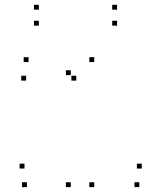

<svg xmlns="http://www.w3.org/2000/svg" viewBox="-20 -758 660 788"><path d="M87.2 -427.2V-447.2H67.2V-427.2ZM293 -427.2V-447.2H273V-427.2ZM270.5 -449.7V-469.7H250.5V-449.7ZM270.5 10V-10H250.5V10ZM366.7 10V-10H346.7V10ZM366.7 -503.3V-523.3H346.7V-503.3ZM97.2 -503.3V-523.3H77.2V-503.3ZM551.8 10V-10H531.8V10ZM561.8 -66.3V-86.3H541.8V-66.3ZM80.5 -66.3V-86.3H60.5V-66.3ZM90.5 10V-10H70.5V10ZM139.5 -718.3V-738.3H119.5V-718.3ZM139.5 -652.8V-672.8H119.5V-652.8ZM460.5 -652.8V-672.8H440.5V-652.8ZM460.5 -718.3V-738.3H440.5V-718.3Z"/></svg>

Font: Monaspace Argon Dots Var
Style: Regular
Weight: 400
Designer: Riley Cran and the Lettermatic Team
Version: Version 1.100 (Monaspace Argon Dots)